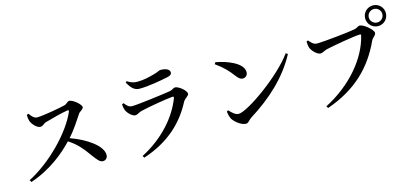

<svg xmlns="http://www.w3.org/2000/svg" viewBox="-72 -1365 4143 1945"><g transform="rotate(-15 2000.0 -392.5)"><path d="M837 -21C869 -21 887 -47 887 -73C887 -173 732 -275 569 -334C637 -409 693 -499 727 -550C739 -568 779 -581 779 -605C779 -633 699 -700 662 -700C644 -700 629 -675 606 -669C555 -656 370 -622 307 -622C273 -622 250 -654 230 -681L211 -673C211 -646 215 -622 221 -605C233 -573 277 -521 315 -521C342 -521 350 -543 382 -553C434 -568 567 -604 620 -611C631 -612 637 -609 632 -595C546 -395 304 -148 68 -27L81 -5C302 -79 452 -211 544 -307C636 -249 686 -182 740 -107C782 -52 803 -21 837 -21Z M1237 32 1249 53C1530 -39 1688 -204 1784 -388C1802 -422 1845 -436 1845 -459C1845 -493 1770 -554 1733 -554C1713 -554 1702 -535 1668 -530C1595 -518 1326 -483 1266 -483C1231 -483 1213 -504 1188 -535L1171 -527C1172 -504 1175 -486 1182 -466C1192 -437 1239 -385 1274 -385C1296 -385 1313 -403 1343 -411C1408 -428 1618 -464 1683 -469C1695 -470 1699 -465 1695 -453C1629 -276 1473 -90 1237 32ZM1387 -634C1475 -634 1612 -658 1689 -675C1721 -682 1732 -694 1732 -712C1732 -745 1693 -763 1636 -763C1618 -763 1605 -748 1550 -735C1505 -723 1450 -708 1381 -708C1348 -708 1316 -715 1276 -742L1264 -731C1299 -667 1330 -634 1387 -634Z M2335 -12C2361 -12 2373 -41 2400 -58C2626 -199 2810 -368 2926 -585L2906 -598C2763 -397 2382 -128 2288 -128C2253 -128 2219 -163 2193 -191L2178 -182C2179 -158 2188 -122 2199 -102C2220 -66 2285 -12 2335 -12ZM2422 -463C2453 -463 2474 -487 2474 -517C2474 -610 2321 -672 2194 -695L2183 -677C2275 -610 2305 -574 2353 -512C2379 -478 2396 -463 2422 -463Z M3165 28 3178 49C3490 -59 3672 -247 3785 -493C3800 -526 3834 -536 3834 -565C3834 -597 3742 -675 3703 -675C3680 -675 3676 -659 3642 -652C3591 -641 3310 -611 3240 -611C3204 -611 3180 -638 3158 -665L3141 -658C3142 -631 3143 -614 3149 -594C3159 -562 3210 -504 3249 -504C3270 -504 3294 -523 3319 -529C3376 -543 3623 -587 3680 -587C3689 -587 3694 -584 3691 -573C3637 -347 3444 -115 3165 28ZM3884 -621C3944 -621 3992 -669 3992 -730C3992 -790 3944 -838 3884 -838C3824 -838 3775 -790 3775 -730C3775 -669 3824 -621 3884 -621ZM3884 -659C3845 -659 3813 -690 3813 -730C3813 -769 3845 -800 3884 -800C3923 -800 3955 -769 3955 -730C3955 -690 3923 -659 3884 -659Z"/></g></svg>

Font: GenKiMin2 TW SB
Style: Regular
Weight: 600
Version: Version 2.100;PS 2.1;hotconv 16.6.51;makeotf.lib2.5.65220 DE